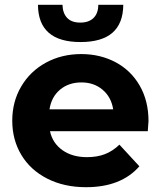

<svg xmlns="http://www.w3.org/2000/svg" viewBox="-20 -771 683 799"><path d="M595 -225H188Q199 -175 240 -146Q281 -117 342 -117Q384 -117 416.5 -129.5Q449 -142 477 -169L560 -79Q484 8 338 8Q247 8 177 -27.5Q107 -63 69 -126Q31 -189 31 -269Q31 -348 68.5 -411.5Q106 -475 171.5 -510.5Q237 -546 318 -546Q397 -546 461 -512Q525 -478 561.5 -414.5Q598 -351 598 -267Q598 -264 595 -225ZM186 -316H451Q443 -367 407 -397.5Q371 -428 319 -428Q266 -428 230 -398Q194 -368 186 -316ZM138 -751H240Q241 -716 259.5 -696.5Q278 -677 314 -677Q350 -677 369.5 -696.5Q389 -716 389 -751H493Q492 -596 315 -596Q139 -596 138 -751Z"/></svg>

Font: Montserrat-Bold
Style: Bold
Weight: 700
Version: Version 7.200